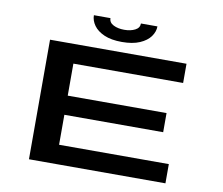

<svg xmlns="http://www.w3.org/2000/svg" viewBox="-91 -995 1283 1107"><g transform="rotate(10 550.0 -441.5)"><path d="M146.5 0V-700H945.5V-587.5H303V-400H881.5V-288H303V-112.5H945.5V0ZM556.5 -759Q493.5 -759 452.5 -777Q411.5 -795 391.2 -823.5Q371 -852 371 -883H468Q468 -857 494.2 -843.8Q520.5 -830.5 557.5 -830.5Q594.5 -830.5 620.5 -843.8Q646.5 -857 646.5 -883H743Q743 -852 722.5 -823.5Q702 -795 660.5 -777Q619 -759 556.5 -759Z"/></g></svg>

Font: Trispace Expanded SemiBold
Style: Regular
Weight: 600
Width: 7
Designer: Tyler Finck
Foundry: Etcetera Type Company
Version: Version 1.210; ttfautohint (v1.8.3)